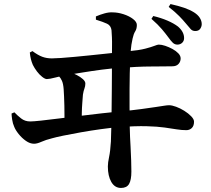

<svg xmlns="http://www.w3.org/2000/svg" viewBox="-20 -851 1040 947"><path d="M855 -631Q842 -631 832.5 -640Q823 -649 811 -666Q797 -685 778.5 -707Q760 -729 727 -758L736 -772Q774 -763 805.5 -749.5Q837 -736 858 -720Q888 -694 888 -663Q888 -649 878.5 -640Q869 -631 855 -631ZM577 76Q546 76 529 46.5Q512 17 512 -30Q512 -49 518 -76.5Q524 -104 527 -153Q528 -181 529 -223Q530 -265 530.5 -313.5Q531 -362 531.5 -409Q532 -456 532 -494Q532 -532 532 -552Q532 -592 532.5 -620Q533 -648 532 -668Q531 -688 530 -702Q527 -725 508 -734Q489 -743 453 -754V-770Q474 -779 495.5 -785Q517 -791 535 -790Q561 -790 589 -781Q617 -772 636 -757.5Q655 -743 655 -728Q655 -709 647 -696.5Q639 -684 634 -661Q627 -630 625 -602.5Q623 -575 622 -548Q621 -525 620 -489.5Q619 -454 619 -411Q619 -368 619 -319.5Q619 -271 620 -222.5Q621 -174 624 -128Q626 -89 627 -58.5Q628 -28 628 -5Q628 37 616.5 56.5Q605 76 577 76ZM298 -238Q298 -258 298 -281.5Q298 -305 297.5 -329Q297 -353 296 -374.5Q295 -396 294 -411Q292 -438 285.5 -452.5Q279 -467 270.5 -475Q262 -483 254 -488L257 -500Q276 -501 293 -500Q310 -499 330 -493Q343 -489 359.5 -480.5Q376 -472 388.5 -461Q401 -450 401 -439Q401 -426 396.5 -414.5Q392 -403 389 -384Q388 -369 386 -344.5Q384 -320 383.5 -292.5Q383 -265 383 -240ZM148 -142Q128 -142 108 -156Q88 -170 72 -190Q56 -210 50 -226Q43 -241 40 -261Q37 -281 37 -291L51 -297Q65 -282 84 -267Q103 -252 129 -252Q144 -252 181.5 -256Q219 -260 270 -266.5Q321 -273 376 -279.5Q431 -286 481.5 -292Q532 -298 567 -301Q633 -307 676.5 -313Q720 -319 747 -323Q774 -327 789.5 -329.5Q805 -332 814 -332Q828 -332 848.5 -324.5Q869 -317 889 -304.5Q909 -292 923 -277.5Q937 -263 937 -251Q937 -230 926 -219.5Q915 -209 899 -209Q876 -209 851.5 -213Q827 -217 792 -222Q757 -227 703 -228.5Q649 -230 568 -224Q528 -221 478 -214Q428 -207 379.5 -198.5Q331 -190 292.5 -182Q254 -174 237 -169Q205 -161 184 -151.5Q163 -142 148 -142ZM211 -461Q202 -461 188 -472Q174 -483 162 -499Q150 -515 142 -531Q136 -545 132.5 -559Q129 -573 127 -592L140 -599Q167 -579 188.5 -571Q210 -563 236 -563Q252 -563 281 -565Q310 -567 347 -570.5Q384 -574 423.5 -578Q463 -582 500 -586Q537 -590 566 -593Q595 -596 611 -598Q666 -603 696.5 -611Q727 -619 742 -625Q757 -631 763 -631Q777 -631 795 -625Q813 -619 830.5 -609.5Q848 -600 859.5 -588Q871 -576 871 -563Q871 -547 860.5 -535.5Q850 -524 830 -524Q814 -524 787 -523.5Q760 -523 725 -523Q690 -523 651 -521Q612 -519 573 -516Q532 -514 482.5 -507.5Q433 -501 387.5 -493.5Q342 -486 310 -481Q281 -476 252.5 -468.5Q224 -461 211 -461ZM943 -698Q929 -698 920.5 -707.5Q912 -717 897 -735Q883 -752 864 -771.5Q845 -791 812 -817L821 -831Q861 -822 888.5 -812.5Q916 -803 937 -790Q956 -778 965.5 -763Q975 -748 975 -732Q975 -720 967.5 -709Q960 -698 943 -698Z"/></svg>

Font: Noto Serif TC
Style: Bold
Weight: 700
Designer: Ryoko NISHIZUKA 西塚涼子 (kana & ideographs); Frank Grießhammer (Latin, Greek & Cyrillic); Wenlong ZHANG 张文龙 (bopomofo); San
Foundry: Adobe
Version: Version 2.002-H1;hotconv 1.1.0;makeotfexe 2.6.0